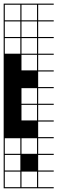

<svg xmlns="http://www.w3.org/2000/svg" viewBox="-20 -747 313 1046"><path d="M272.7 278.8H0V187.9H6.1V272.7H90.9V187.9H97V272.7H181.8V187.9H0V-727.3H272.7V-721.2H187.9V-636.4H272.7V-630.3H187.9V-545.5H272.7V-539.4H187.9V-454.5H272.7V-448.5H187.9V-363.6H272.7V-357.6H187.9V-272.7H272.7V-266.7H187.9V-181.8H272.7V-175.8H187.9V-90.9H272.7V-84.8H187.9V0H272.7V6.1H187.9V90.9H272.7V97H187.9V181.8H272.7V187.9H187.9V272.7H272.7ZM90.9 -636.4V-721.2H6.1V-636.4ZM97 -636.4H181.8V-721.2H97ZM97 -545.5H181.8V-630.3H97ZM6.1 -545.5H90.9V-630.3H6.1ZM97 -454.5H181.8V-539.4H97ZM6.1 -454.5H90.9V-539.4H6.1ZM97 -363.6H181.8V-448.5H97ZM97 -181.8H181.8V-266.7H97ZM97 -90.9H181.8V-175.8H97ZM97 90.9H181.8V6.1H97ZM6.1 90.9H90.9V6.1H6.1ZM97 181.8H181.8V97H97ZM6.1 181.8H90.9V97H6.1ZM90.9 90.9H181.8V181.8H90.9Z"/></svg>

Font: Micro 5 Charted
Style: Regular
Weight: 400
Designer: Sarah Cadigan-Fried
Version: Version 1.000; ttfautohint (v1.8.4.7-5d5b)